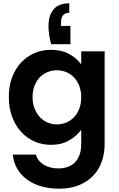

<svg xmlns="http://www.w3.org/2000/svg" viewBox="-20 -863 718 1156"><path d="M288 -597Q272 -655 272 -705Q272 -771 303 -807Q334 -843 397 -843V-786Q347 -786 347 -725V-707H404V-597ZM33 -279Q33 -344 52.5 -396.5Q72 -449 106.5 -486Q141 -523 187 -543Q233 -563 286 -563Q352 -563 398 -537Q444 -511 469 -475V-554H610V4Q610 60 593 109Q576 158 541.5 194.5Q507 231 455.5 252Q404 273 336 273Q277 273 228.5 259Q180 245 143.5 218.5Q107 192 84.5 154Q62 116 57 68H196Q207 106 243 128.5Q279 151 332 151Q361 151 386 142.5Q411 134 429.5 116Q448 98 458.5 70.5Q469 43 469 4V-82Q444 -46 398 -18.5Q352 9 286 9Q233 9 187 -11.5Q141 -32 106.5 -70Q72 -108 52.5 -161Q33 -214 33 -279ZM469 -277Q469 -316 457 -346.5Q445 -377 424.5 -398Q404 -419 377.5 -429.5Q351 -440 322 -440Q294 -440 267.5 -429.5Q241 -419 221 -399Q201 -379 188.5 -348.5Q176 -318 176 -279Q176 -240 188.5 -209Q201 -178 221 -157Q241 -136 267.5 -125Q294 -114 322 -114Q351 -114 377.5 -124.5Q404 -135 424.5 -156Q445 -177 457 -207.5Q469 -238 469 -277Z"/></svg>

Font: Poppins SemiBold
Style: Regular
Weight: 600
Designer: Ninad Kale (Devanagari), Jonny Pinhorn (Latin)
Foundry: Indian Type Foundry
Version: Version 3.002 2017